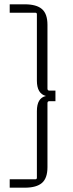

<svg xmlns="http://www.w3.org/2000/svg" viewBox="-20 -700 337 890"><path d="M151 -634Q151 -641 144 -641H25V-680H95Q149 -680 174.5 -658Q200 -636 200 -585V-289Q200 -280 209 -280H237V-231H209Q200 -231 200 -222V75Q200 126 174.5 148Q149 170 95 170H25V131H144Q151 131 151 124V-185Q151 -246 193 -255Q151 -266 151 -326Z"/></svg>

Font: Gemunu Libre ExtraLight
Style: Regular
Weight: 200
Designer: Puspanada Ekanayake, Sola Matas, Pathum Egodawatta, Kosala Senevirathne
Foundry: mooniak
Version: Version 1.100